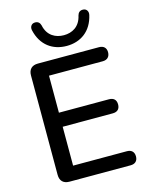

<svg xmlns="http://www.w3.org/2000/svg" viewBox="-136 -1023 861 1107"><g transform="rotate(-15 294.5 -469.0)"><path d="M326 -760C409 -760 476 -806 497 -899C502 -921 489 -937 472 -938C450 -940 440 -927 436 -912C422 -848 375 -824 326 -824C277 -824 229 -848 216 -912C212 -927 202 -940 180 -938C163 -937 150 -921 155 -899C176 -806 243 -760 326 -760ZM503 0C530 0 546 -15 546 -42C546 -69 530 -84 503 -84H182V-316H481C509 -316 524 -331 524 -358C524 -385 509 -400 481 -400H182V-621H503C530 -621 546 -637 546 -664C546 -690 530 -705 503 -705H138C102 -705 82 -685 82 -649V-56C82 -20 102 0 138 0Z"/></g></svg>

Font: Nunito SemiBold
Style: Regular
Weight: 600
Designer: Vernon Adams
Foundry: Vernon Adams
Version: Version 3.602